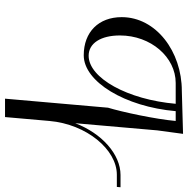

<svg xmlns="http://www.w3.org/2000/svg" viewBox="-12 -434 766 783"><g transform="rotate(90 371.5 -42.0)"><path d="M402.8 -375C385.7 -179 297.8 -20 206.7 -20C155.6 -20 124.1 -70 124.1 -147.5C124.1 -274.2 213 -375 317.8 -375ZM432.8 -375H472.8C465.6 -293 436.2 -156.5 418.7 -99L381.9 321H456.9L472.8 140C486 -11.8 589.7 -135 691.8 -135H741.8L743.1 -150H693.1C608.4 -150 523.3 -73.4 482 34.6L511.2 -300L525.4 -405L350 -400C190 -400 49.4 -295.2 49.4 -154.8C49.4 -61.1 109.7 0 205 0C312.6 0 414.7 -168 432.8 -375Z"/></g></svg>

Font: Galberik
Style: Regular
Weight: 400
Designer: Gluk
Foundry: Gluk
Version: Version 0.50